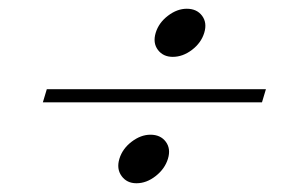

<svg xmlns="http://www.w3.org/2000/svg" viewBox="-20 -574 676 439"><path d="M336 -499Q343 -522 364 -538Q385 -554 407 -554Q430 -554 442 -538Q454 -522 447 -499Q440 -476 419 -460Q398 -444 375 -444Q353 -444 341 -460Q329 -476 336 -499ZM253 -211Q260 -234 281 -250Q302 -266 324 -266Q347 -266 359 -250Q371 -234 364 -211Q357 -188 336 -171.5Q315 -155 292 -155Q270 -155 258 -171.5Q246 -188 253 -211ZM78 -340 87 -370H588L579 -340Z"/></svg>

Font: Playfair Display
Style: Bold Italic
Weight: 700
Italic angle: -14°
Designer: Claus Eggers Sørensen
Foundry: Claus Eggers Sørensen
Version: Version 1.203